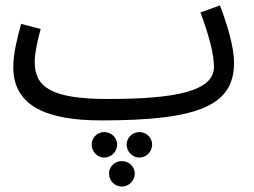

<svg xmlns="http://www.w3.org/2000/svg" viewBox="-20 -423 935 708"><path d="M353 21C714 21 843 -34 843 -192C843 -252 816 -338 791 -403L719 -377C748 -301 769 -226 769 -176C769 -86 624 -58 379 -58C168 -58 108 -102 108 -195C108 -232 122 -287 130 -316L58 -335C44 -285 29 -226 29 -175C29 -30 156 21 353 21ZM494 64C468 64 447 85 447 110C447 136 468 158 494 158C520 158 541 136 541 110C541 85 520 64 494 64ZM364 64C339 64 318 85 318 110C318 136 339 158 364 158C391 158 412 136 412 110C412 85 391 64 364 64ZM429 171C403 171 382 192 382 217C382 243 403 265 429 265C456 265 477 243 477 217C477 192 456 171 429 171Z"/></svg>

Font: Noto Sans Arabic UI SmCn
Style: Regular
Weight: 400
Width: 4
Designer: Monotype Design Team, Nadine Chahine and Nizar Qandah
Foundry: Monotype Imaging Inc.
Version: Version 2.010